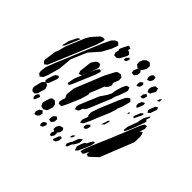

<svg xmlns="http://www.w3.org/2000/svg" viewBox="-170 -919 1131 1131"><g transform="rotate(45 396.0 -353.0)"><path d="M447 -599 445 -618 449 -626 454 -639 461 -644H462H460L452 -642L443 -649L435 -655L434 -666L433 -676L442 -698L458 -713L478 -717L489 -708L495 -702V-693L494 -679L484 -660L473 -647L475 -644L482 -636V-630L480 -615L468 -598L462 -597ZM336 -608 321 -597 307 -598H301L299 -603L295 -617L298 -630L301 -635L296 -643L299 -654L317 -690L324 -700L341 -693L339 -682L336 -676L341 -677L350 -674L361 -663L359 -650ZM536 -644V-662L543 -673L548 -679H565L567 -673L569 -660L560 -641L549 -636L541 -633ZM263 -614 234 -561 178 -497 137 -400 129 -314 109 -242 101 -222 97 -213 88 -206 80 -199 73 -204 64 -211 61 -227 65 -262 87 -319 177 -535 205 -602 227 -647 242 -663 252 -667 262 -671 270 -663 277 -657 275 -646ZM360 -619V-635L375 -652L384 -645L381 -637L377 -625L372 -622ZM611 -589 600 -585 594 -584 589 -593 586 -601 587 -609 590 -623 596 -632 602 -641 617 -642 623 -643 624 -637 628 -621ZM184 -571 87 -338 63 -281 47 -269 41 -274 33 -281 31 -292 41 -365 52 -392 53 -400 63 -435 110 -548 126 -576 131 -579 132 -582 165 -619 181 -626 196 -625 197 -614ZM669 -585 672 -598 676 -607 683 -614 684 -606V-595ZM518 -575 520 -593 536 -607 545 -596 543 -588 540 -575 531 -568 521 -564ZM595 -535H583L584 -543L585 -555L592 -564L597 -572L605 -567L610 -564L608 -556L605 -542ZM679 -498 671 -512 674 -523 687 -555 702 -564 707 -549 692 -507ZM344 -279 310 -199 298 -175 292 -166H272L266 -178L267 -183L270 -199L277 -217L272 -222L266 -240L272 -293L345 -473L376 -532L385 -542L402 -546L408 -547L418 -540L425 -535V-530L426 -514L412 -480L413 -477L417 -463L414 -456L409 -443L402 -436L394 -428L392 -429L379 -395L355 -337L358 -333L357 -323ZM472 -407 444 -340 426 -296 412 -264 401 -249 394 -247 387 -227 382 -218 374 -215 363 -210 361 -216 357 -227 361 -245 380 -292 412 -367 440 -408 444 -418 450 -428 456 -463 467 -499 476 -516 480 -523 493 -527 499 -528 501 -523 506 -510 504 -497 488 -452 477 -428ZM603 -481 602 -498 608 -511 611 -518 618 -523 629 -528 631 -513 618 -480 614 -473ZM53 -468 78 -518 89 -524 94 -525 91 -518 82 -496 56 -434 44 -421V-429ZM272 -432 266 -418 286 -463 299 -480 305 -478 315 -496 311 -486 307 -477 314 -475 312 -466 305 -442 251 -314 242 -295 238 -288 233 -286 225 -287 224 -295 232 -335 264 -413 249 -379 231 -373 225 -393 234 -470 252 -496 261 -502 275 -503H280L283 -498L289 -485L286 -472ZM686 -381 676 -356 664 -332 660 -325 652 -327 653 -335 655 -357 679 -421H678L679 -429L686 -459L702 -487L710 -495V-486L703 -463H704L712 -457L710 -446ZM523 -340 494 -272 476 -227 460 -193 454 -184 439 -176 438 -182 436 -196 440 -208 450 -235 445 -237 444 -243 442 -259 445 -272 462 -320 507 -428 524 -464 536 -479 549 -486 556 -478 562 -473 561 -462 549 -418 537 -390 536 -380ZM645 -417 636 -424 639 -434 653 -468 665 -478 670 -472 668 -464ZM748 -321 665 -113 622 -73 613 -67 605 -70 599 -72 600 -77V-90L601 -94L586 -64L579 -56L567 -58H561L562 -64L565 -79L575 -104L593 -148L632 -239L680 -356L703 -413L712 -429L716 -436L733 -440L734 -435L736 -419L733 -409L724 -384L729 -390L741 -397L743 -391L747 -381L749 -364ZM609 -421 600 -406V-414V-425ZM535 -257 549 -300 557 -308V-297L549 -269ZM141 -122 129 -108 115 -107 106 -112 99 -124V-138L108 -175L113 -187L127 -200L119 -209L121 -223L133 -259L139 -271L156 -282L164 -274L163 -261L144 -209L132 -201L137 -199L147 -195L149 -189L154 -176V-165ZM471 -177 475 -194 491 -210 500 -202 498 -194 495 -181 489 -173 478 -168ZM229 -78 216 -82 210 -83 205 -94 201 -101 202 -112 214 -150 222 -161 232 -162 243 -163 249 -157 259 -148 260 -143 263 -127 254 -97 249 -88ZM581 -127 560 -78 548 -52 534 -38 532 -43 528 -56 529 -60 525 -56 526 -65 534 -91 543 -110 550 -115 554 -117 563 -136 573 -152 585 -155V-149ZM139 -89V-106L146 -117L151 -124L158 -121L166 -117L164 -109L154 -85L148 -80ZM475 -20 471 -32 474 -40 483 -59 487 -63 500 -98 506 -107 522 -117V-111V-93L516 -78L502 -55L498 -54L489 -32L485 -22ZM297 -74 301 -91 310 -99 316 -104 323 -100 330 -95V-89L329 -74L317 -57L306 -58L298 -59ZM457 -73 461 -91 469 -98 475 -103 474 -95 468 -80ZM364 0 361 -15 368 -31 362 -35 356 -39V-48L357 -59L364 -71L368 -78L391 -84L400 -73L399 -65L396 -52L386 -39L382 -36L387 -37V-27V-16L380 -6L376 2ZM230 -25 219 -22 213 -21 210 -32 208 -39 210 -44 216 -60 226 -66 233 -71 240 -63 246 -56 244 -49 241 -36ZM280 -11 285 -27 303 -37 310 -25 307 -17 302 -5 292 2 284 3ZM397 1 408 -28 414 -37H420L428 -36V-30L427 -15L417 4L406 8L398 11Z"/></g></svg>

Font: Rubik Marker Hatch
Style: Regular
Weight: 400
Designer: Hubert and Fischer, NaN
Foundry: Hubert & Fischer, NaN
Version: Version 2.200